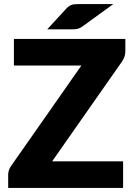

<svg xmlns="http://www.w3.org/2000/svg" viewBox="-20 -919 650 939"><path d="M593 -728.5V-667.5Q593 -654.5 588.8 -642Q584.5 -629.5 577 -618.5L235 -130H582V0H20V-65Q20 -76.5 24 -87.8Q28 -99 35 -108.5L378 -598.5H48V-728.5ZM534 -899 386.5 -792Q373.5 -782 362.2 -778.8Q351 -775.5 334 -775.5H211L301.5 -874Q308 -881.5 314.2 -886.2Q320.5 -891 327.5 -894Q334.5 -897 343 -898Q351.5 -899 363 -899Z"/></svg>

Font: LatoHex
Style: Regular
Weight: 900
Designer: Lukasz Dziedzic
Foundry: tyPoland Lukasz Dziedzic
Version: Version 1.104; Western+Polish opensource